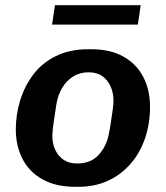

<svg xmlns="http://www.w3.org/2000/svg" viewBox="-20 -711 640 741"><path d="M271 10Q196 10 144.5 -18.5Q93 -47 67 -97.5Q41 -148 41 -212Q41 -269 58 -324Q75 -379 108.5 -423.5Q142 -468 195.5 -494.5Q249 -521 321 -521H333Q406 -521 456.5 -492.5Q507 -464 533 -414Q559 -364 559 -299Q559 -234 540 -178Q521 -122 485 -80Q449 -38 398 -14Q347 10 281 10ZM278 -80Q329 -80 359 -111.5Q389 -143 399 -189Q404 -213 408 -239Q412 -265 415 -287.5Q418 -310 418 -323Q418 -352 407 -377Q396 -402 375 -417Q354 -432 322 -432Q288 -432 262 -415.5Q236 -399 220 -372Q204 -345 198 -311Q192 -271 187 -238Q182 -205 182 -186Q182 -156 193.5 -132Q205 -108 226 -94Q247 -80 278 -80ZM181 -616 192 -691H523L512 -616Z"/></svg>

Font: Chivo Mono Medium SemiBold
Style: Italic
Weight: 600
Italic angle: -8.05°
Monospace: yes
Version: Version 1.008